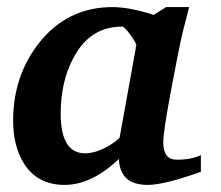

<svg xmlns="http://www.w3.org/2000/svg" viewBox="-20 -513 623 541"><path d="M546 -29Q443 8 396 8Q318 8 315 -65Q238 8 162 8Q85 8 47 -53Q17 -102 17 -173Q17 -299 90 -392Q170 -493 297 -493Q345 -493 413 -471L448 -493H513L495 -423Q483 -372 463 -264Q440 -142 440 -112Q440 -63 478 -63Q520 -63 546 -76ZM364 -385Q365 -390 348 -414Q331 -438 324 -438Q233 -438 187 -350Q151 -283 151 -193Q151 -81 220 -81Q247 -81 281 -99Q306 -113 317 -125Z"/></svg>

Font: Apparatus SIL
Style: Bold Italic
Weight: 700
Italic angle: -11°
Version: Version 1.0